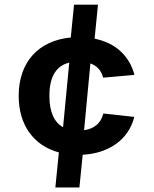

<svg xmlns="http://www.w3.org/2000/svg" viewBox="-20 -745 660 822"><path d="M555 -244.5 422.5 -259C411.5 -215.5 381.5 -193.5 340 -187.5L367 -473.5C394.5 -463.5 413.5 -444 421.5 -412.5L555.5 -424.5C534 -507.5 473 -561.5 385 -579.5L399.5 -725H297L283 -584.5C146 -571.5 60 -480.5 60 -334.5C60 -207.5 126 -121 232 -92.5L217 57.5H320L334 -82.5C446 -88.5 530.5 -147 555 -244.5ZM191.5 -334.5C191.5 -421 223.5 -464 276.5 -477L250 -200.5C213.5 -220.5 191.5 -263 191.5 -334.5Z"/></svg>

Font: Monaspace Krypton
Style: Bold
Weight: 700
Designer: Riley Cran & the Lettermatic Team
Foundry: Lettermatic
Version: Version 1.200 (Monaspace Krypton)